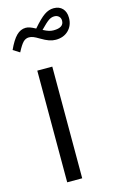

<svg xmlns="http://www.w3.org/2000/svg" viewBox="-132 -898 568 948"><g transform="rotate(-15 152.0 -424.0)"><path d="M164.6 -570.8V0H87.9V-570.8ZM136.7 -772.9Q173.3 -815.4 196.8 -831.5Q220.2 -847.7 245.1 -847.7Q273.9 -847.7 290.3 -830.1Q306.6 -812.5 306.6 -782.2Q306.6 -743.7 281.7 -719Q256.8 -694.3 216.3 -694.3Q199.7 -694.3 182.6 -700.2Q165.5 -706.1 141.1 -720.7Q122.6 -731.9 111.6 -736.1Q100.6 -740.2 90.3 -740.2Q73.7 -740.2 61 -727.8Q48.3 -715.3 29.8 -679.7L-3.4 -700.7Q17.6 -747.1 39.1 -768.6Q60.5 -790 86.9 -790Q96.7 -790 107.4 -786.4Q118.2 -782.7 136.7 -772.9ZM165 -758.3Q183.1 -749 194.6 -745.6Q206.1 -742.2 217.8 -742.2Q270 -742.2 270 -777.8Q270 -791.5 261 -799.8Q252 -808.1 237.8 -808.1Q222.7 -808.1 208.3 -798.1Q193.8 -788.1 165 -758.3Z"/></g></svg>

Font: Estedad-FD Regular
Style: FD-Regular
Weight: 400
Designer: Amin Abedi
Version: Version 7.3